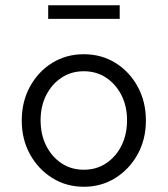

<svg xmlns="http://www.w3.org/2000/svg" viewBox="-20 -703 640 733"><path d="M300 10Q233 10 179.5 -23.5Q126 -57 94.5 -114Q63 -171 63 -243Q63 -315 94.5 -372.5Q126 -430 179.5 -463Q233 -496 300 -496Q367 -496 420.5 -463Q474 -430 505.5 -372.5Q537 -315 537 -243Q537 -171 505.5 -114Q474 -57 420.5 -23.5Q367 10 300 10ZM300 -55Q348 -55 385 -79.5Q422 -104 443.5 -146.5Q465 -189 465 -244Q465 -298 443.5 -340Q422 -382 385 -406.5Q348 -431 300 -431Q252 -431 215 -406.5Q178 -382 156.5 -340Q135 -298 135 -244Q135 -189 156.5 -146.5Q178 -104 215 -79.5Q252 -55 300 -55ZM164 -631V-683H437V-631Z"/></svg>

Font: Red Hat Mono
Style: Regular
Weight: 400
Designer: Pentagram, MCKL
Foundry: Pentagram, MCKL
Version: Version 1.023